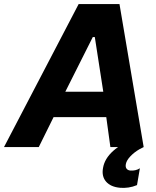

<svg xmlns="http://www.w3.org/2000/svg" viewBox="-70 -720 764 940"><path d="M315 -700H515L633.4 0H470.4L443.2 -198.4L442 -230L394.2 -538.4H384.2L228.8 -229.2L217.8 -198.2L119.8 0H-50.4ZM174.6 -271H503.2L519 -146.4H114.8ZM434.4 102.2Q442 56.6 484.4 18.6Q526.8 -19.4 586.4 -33.6L633.4 0Q624.2 4.4 612.8 10.6Q587.4 25.2 568.5 45.1Q549.6 65 546.2 83Q543.4 97.4 549.4 105.5Q555.4 113.6 567.8 115Q580.6 116 592.8 113.2Q605 110.4 614.8 103.8L600.8 186.2Q580 195 558.9 198Q537.8 201 518.6 199.4Q472 195.4 449.4 169.3Q426.8 143.2 434.4 102.2Z"/></svg>

Font: Fixel Italic Variable 20240409 Display Thin
Style: Italic
Weight: 100
Italic angle: -10°
Designer: AlfaBravo + MacPaw
Foundry: Kyrylo Tkachov, Marchela Mozhyna, Serhii Makarenko, Maria Weinstein, Zakhar Kryvoshyya
Version: Version 1.211;Glyphs 3.2 (3225)